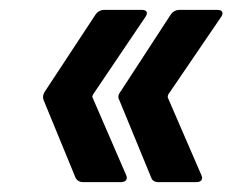

<svg xmlns="http://www.w3.org/2000/svg" viewBox="-20 -475 490 388"><path d="M235 -121 167 -278C166 -280 167 -282 168 -284L274 -441C280 -450 276 -455 267 -455H190C184 -455 178 -452 174 -447L70 -289C67 -284 66 -278 68 -273L133 -115C136 -110 141 -107 147 -107H225C233 -107 239 -112 235 -121ZM387 -121 319 -278C319 -280 319 -282 320 -284L427 -441C433 -450 428 -455 420 -455H342C336 -455 330 -452 326 -447L223 -289C219 -284 218 -278 221 -273L286 -115C288 -110 293 -107 299 -107H377C386 -107 391 -112 387 -121Z"/></svg>

Font: Barlow Condensed SemiBold
Style: Italic
Weight: 600
Width: 3
Italic angle: -7°
Designer: Jeremy Tribby
Foundry: Tribby Type
Version: Version 1.422;hotconv 1.0.109;makeotfexe 2.5.65596